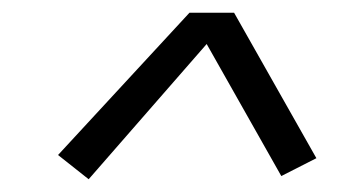

<svg xmlns="http://www.w3.org/2000/svg" viewBox="-20 -735 540 301"><path d="M119 -454 71 -492 277 -715H347L476 -487L421 -459L304 -666Z"/></svg>

Font: Iosevka Curly Light
Style: Italic
Weight: 300
Italic angle: -9°
Monospace: yes
Designer: Belleve Invis
Foundry: Belleve Invis
Version: Version 22.1.2; ttfautohint (v1.8.4)